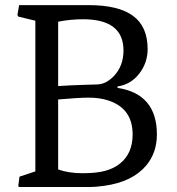

<svg xmlns="http://www.w3.org/2000/svg" viewBox="-20 -749 707 769"><path d="M58.1 -41.5 121.6 -62.5V-666L53.2 -682.6L49.8 -689L56.6 -728.5H334.5Q454.6 -728.5 512.9 -685.5Q571.3 -642.6 571.3 -552.2Q571.3 -498 538.1 -454.6Q504.4 -410.6 450.7 -402.8V-397Q608.4 -373 608.4 -210.4Q608.4 -137.2 565.4 -85.9Q509.8 -20.5 398.4 -4.9Q366.2 0 335.4 0H55.7L53.2 -4.4ZM312.5 -671.9Q263.2 -671.9 212.9 -662.1V-404.3L264.2 -407.2L315.4 -409.2Q344.2 -410.6 364.5 -410.6Q384.8 -410.6 401.9 -418.7Q418.9 -426.8 435.1 -443.4Q474.6 -483.9 474.6 -546.9Q474.6 -671.9 312.5 -671.9ZM410.2 -347.7Q376.5 -357.9 336.2 -357.9Q295.9 -357.9 212.9 -350.6V-70.3Q254.9 -55.2 310.5 -55.2Q366.2 -55.2 401.1 -64.7Q436 -74.2 460.4 -93.8Q511.2 -134.3 511.2 -210.4Q511.2 -316.9 410.2 -347.7Z"/></svg>

Font: Trykker
Style: Regular
Weight: 400
Designer: Magnus Gaarde
Foundry: Magnus Gaarde
Version: Version 1.001